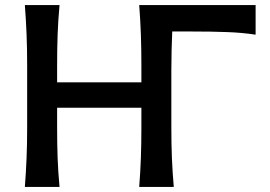

<svg xmlns="http://www.w3.org/2000/svg" viewBox="-20 -733 1060 753"><path d="M77.5 0Q82 -58.5 84.2 -113.2Q86.5 -168 86.5 -234.5V-474.5Q86.5 -542.5 84.2 -598Q82 -653.5 77.5 -713H213.5Q208 -653.5 206 -597.8Q204 -542 204 -474.5V-410H534.5V-474.5Q534.5 -542.5 532.5 -598Q530.5 -653.5 526 -713H982.5V-597Q930 -605 870.2 -607.2Q810.5 -609.5 729.5 -609.5H655.5Q654 -574 653 -536.8Q652 -499.5 652 -457V-234.5Q652 -168 654.2 -113.2Q656.5 -58.5 661.5 0H526Q530.5 -58.5 532.5 -113.2Q534.5 -168 534.5 -234.5V-310.5H204V-234.5Q204 -168 206 -113.2Q208 -58.5 213.5 0Z"/></svg>

Font: Commissioner Flair Medium
Style: Regular
Weight: 500
Designer: Kostas Bartsokas
Foundry: Kostas Bartsokas
Version: Version 1.000; ttfautohint (v1.8.3)